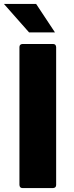

<svg xmlns="http://www.w3.org/2000/svg" viewBox="-28 -958 377 978"><path d="M242 0H87Q72 0 71 -16V-718Q71 -733 87 -734H242Q257 -734 258 -718V-16Q258 -1 242 0ZM252 -793H120L-8 -938H156Z"/></svg>

Font: YamahaIndonesia935. App XBold
Style: Regular
Weight: 800
Designer: Dalton Maag Ltd
Foundry: Dalton Maag Ltd
Version: Version 1.002; January 01, 2024; Regular/Italic